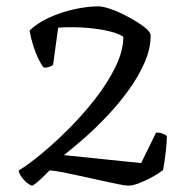

<svg xmlns="http://www.w3.org/2000/svg" viewBox="-20 -584 601 604"><path d="M82 0Q76 0 65.5 -8.5Q55 -17 47 -28.5Q39 -40 39 -48Q65 -63 106 -96.5Q147 -130 192.5 -175Q238 -220 278 -271Q318 -322 343 -373Q368 -424 368 -468Q355 -478 324.5 -485.5Q294 -493 252.5 -496.5Q211 -500 163 -497L147 -380Q144 -377 136 -374Q128 -371 118 -371Q110 -380 101 -398.5Q92 -417 84.5 -440.5Q77 -464 73 -488Q98 -512 135.5 -529Q173 -546 214 -555Q255 -564 289 -564Q302 -564 322.5 -557.5Q343 -551 365.5 -540Q388 -529 408.5 -516.5Q429 -504 441.5 -492.5Q454 -481 454 -472Q454 -431 435 -387.5Q416 -344 385 -301Q354 -258 317 -219Q280 -180 244 -148.5Q208 -117 181 -96L424 -71L471 -167Q483 -167 492 -163.5Q501 -160 505 -156Q505 -137 501.5 -106.5Q498 -76 493 -49Q482 -40 461.5 -28.5Q441 -17 419.5 -8.5Q398 0 383 0Q375 0 352.5 -4.5Q330 -9 300.5 -15.5Q271 -22 239.5 -29Q208 -36 180.5 -41.5Q153 -47 136 -48Q129 -41 118.5 -30.5Q108 -20 98 -11.5Q88 -3 82 0Z"/></svg>

Font: Texturina Medium 12pt Light
Style: Regular
Weight: 300
Version: Version 1.002